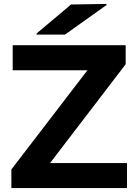

<svg xmlns="http://www.w3.org/2000/svg" viewBox="-20 -961 708 981"><path d="M622.1 -730V-632.8L235.8 -127.9H628.9V0H38.1V-95.2L426.8 -602.1H44.9V-730ZM167 -784.2V-790L342.8 -938L523.9 -940.9V-935.1L312 -784.2Z"/></svg>

Font: Nacelle Bold
Style: Regular
Weight: 700
Designer: Sora Sagano
Foundry: Sora Sagano
Version: Version 1.000;FEAKit 1.0